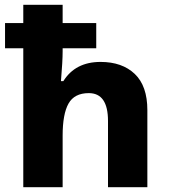

<svg xmlns="http://www.w3.org/2000/svg" viewBox="-20 -780 705 800"><path d="M241 -684H381V-579H241V-566Q241 -526 234 -442H244Q294 -522 399 -522Q489 -522 541.5 -472Q594 -422 594 -321V0H430V-276Q430 -392 350 -392Q290 -392 265.5 -348.5Q241 -305 241 -215V0H77V-579H1V-684H77V-760H241Z"/></svg>

Font: Noto Sans UI ExtraBold
Style: Regular
Weight: 800
Designer: Monotype Design Team
Foundry: Monotype Imaging Inc.
Version: Version 1.001